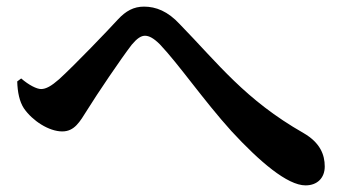

<svg xmlns="http://www.w3.org/2000/svg" viewBox="-20 -629 1040 580"><path d="M903 -69C939 -69 961 -92 961 -126C961 -162 947 -198 897 -227C720 -328 639 -437 523 -556C487 -595 451 -609 415 -609C384 -609 360 -596 336 -570C304 -535 209 -436 159 -390C135 -369 119 -360 104 -360C91 -360 67 -372 44 -392L32 -383C33 -350 39 -322 52 -302C78 -264 128 -232 168 -232C205 -232 221 -261 243 -296C274 -346 345 -451 378 -494C394 -513 406 -521 418 -521C430 -521 444 -514 463 -495C520 -435 595 -326 679 -233C764 -141 848 -69 903 -69Z"/></svg>

Font: Source Han Serif CN
Style: Bold
Weight: 700
Designer: Ryoko NISHIZUKA 西塚涼子 (kana & ideographs); Frank Grießhammer (Latin, Greek & Cyrillic); Wenlong ZHANG 张文龙 (bopomofo); San
Foundry: Adobe
Version: Version 2.003;hotconv 1.1.1;makeotfexe 2.6.0